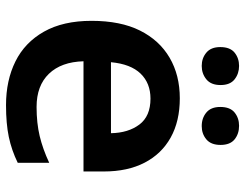

<svg xmlns="http://www.w3.org/2000/svg" viewBox="-106 -678 795 622"><g transform="rotate(90 291.0 -367.5)"><path d="M299 -553Q373 -553 426 -523.5Q479 -494 507.5 -439Q536 -384 536 -307V-241H179Q181 -169 219.5 -129Q258 -89 327 -89Q379 -89 421 -99Q463 -109 508 -130V-28Q467 -8 424 1Q381 10 321 10Q241 10 179.5 -20.5Q118 -51 83 -113Q48 -175 48 -267Q48 -361 79.5 -424Q111 -487 167.5 -520Q224 -553 299 -553ZM300 -458Q250 -458 219 -426Q188 -394 182 -330H412Q411 -386 384 -422Q357 -458 300 -458ZM133 -684Q133 -716 151 -730.5Q169 -745 194 -745Q219 -745 237.5 -730.5Q256 -716 256 -685Q256 -654 237.5 -639Q219 -624 194 -624Q169 -624 151 -639Q133 -654 133 -684ZM327 -684Q327 -716 345 -730.5Q363 -745 388 -745Q414 -745 432 -730.5Q450 -716 450 -685Q450 -654 432 -639Q414 -624 389 -624Q363 -624 345 -639Q327 -654 327 -684Z"/></g></svg>

Font: Noto Sans Sora Sompeng SemiBold
Style: Regular
Weight: 600
Version: Version 2.101